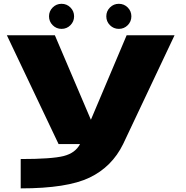

<svg xmlns="http://www.w3.org/2000/svg" viewBox="-20 -776 999 1034"><path d="M295.5 0 17 -586H275.5L469.5 -131L662 -586H920L643 0Q583 122.5 462.2 180.5Q341.5 238.5 91.5 238.5V80.5Q257.5 80.5 322 64.5Q385.5 48.5 411 0ZM311.5 -620.5Q283.5 -620.5 263.8 -640.2Q244 -660 244 -688Q244 -716 263.8 -735.8Q283.5 -755.5 311.5 -755.5Q339.5 -755.5 359.2 -735.8Q379 -716 379 -688Q379 -660 359.2 -640.2Q339.5 -620.5 311.5 -620.5ZM620 -620.5Q592 -620.5 572.2 -640.2Q552.5 -660 552.5 -688Q552.5 -716 572.2 -735.8Q592 -755.5 620 -755.5Q648 -755.5 667.8 -735.8Q687.5 -716 687.5 -688Q687.5 -660 667.8 -640.2Q648 -620.5 620 -620.5Z"/></svg>

Font: Anybody UltraExpanded ExtraBold
Style: Regular
Weight: 800
Width: 9
Designer: Tyler Finck
Foundry: Etcetera Type Company
Version: Version 1.010; ttfautohint (v1.8.3) -l 8 -r 50 -G 200 -x 14 